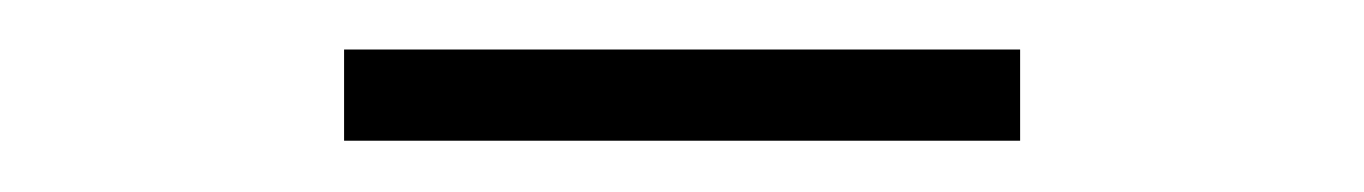

<svg xmlns="http://www.w3.org/2000/svg" viewBox="-20 -418 540 76"><path d="M116.2 -362.3V-398.4H383.8V-362.3Z"/></svg>

Font: GenEi Gothic M ExtraLight
Style: Regular
Weight: 200
Designer: o_tamon (Modified); [Source Han Sans]
Ryoko NISHIZUKA  (kana & ideographs); Paul D. Hunt (Latin, Greek & Cyrillic); Wenl
Version: Version 1.1a;Original Version 1.004